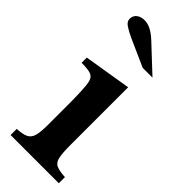

<svg xmlns="http://www.w3.org/2000/svg" viewBox="-263 -850 887 887"><g transform="rotate(45 180.5 -406.5)"><path d="M257 -540V-164Q257 -111 262.5 -85Q268 -59 287 -50.5Q306 -42 344 -40V0H29V-40Q67 -42 86 -51.5Q105 -61 111.5 -85.5Q118 -110 118 -157V-280Q118 -338 116 -376Q114 -414 111 -427Q106 -452 88.5 -460Q71 -468 25 -468V-502ZM305 -651H241L107 -711Q76 -725 57 -738Q38 -751 38 -768Q38 -789 53 -801Q68 -813 93 -813Q132 -813 178 -770Z"/></g></svg>

Font: Libre Baskerville
Style: Bold
Weight: 700
Designer: Pablo Impallari, Rodrigo Fuenzalida
Foundry: Pablo Impallari, Rodrigo Fuenzalida
Version: Version 1.051; ttfautohint (v1.8.4.7-5d5b)